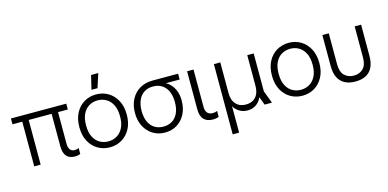

<svg xmlns="http://www.w3.org/2000/svg" viewBox="-82 -1198 3797 1877"><g transform="rotate(-15 1817.0 -259.5)"><path d="M539 10Q483 10 454 -23Q425 -56 425 -126V-479H490V-133Q490 -93 506 -72Q522 -51 551 -51Q562 -51 572 -53Q582 -55 594 -61V-1Q581 5 567.5 7.5Q554 10 539 10ZM128 0V-479H193V0ZM29 -452V-511H589V-452Z M893 12Q826 12 771.5 -20Q717 -52 685 -111.5Q653 -171 653 -255Q653 -339 685 -399Q717 -459 771.5 -491Q826 -523 893 -523Q960 -523 1014 -491Q1068 -459 1100.5 -399Q1133 -339 1133 -255Q1133 -171 1100.5 -111.5Q1068 -52 1014 -20Q960 12 893 12ZM893 -48Q939 -48 978 -70Q1017 -92 1041 -138Q1065 -184 1065 -255Q1065 -327 1041 -373Q1017 -419 978 -441Q939 -463 893 -463Q846 -463 807 -441Q768 -419 744.5 -373Q721 -327 721 -255Q721 -184 744.5 -138Q768 -92 807 -70Q846 -48 893 -48ZM862 -578 896 -719H969L923 -578Z M1450 12Q1382 12 1328.5 -21Q1275 -54 1244.5 -112.5Q1214 -171 1214 -249Q1214 -327 1245 -386Q1276 -445 1332 -478Q1388 -511 1465 -511H1721V-452H1583V-451Q1614 -434 1637 -405.5Q1660 -377 1673.5 -338.5Q1687 -300 1687 -249Q1687 -171 1656.5 -112.5Q1626 -54 1573 -21Q1520 12 1450 12ZM1450 -48Q1502 -48 1540 -72Q1578 -96 1598.5 -141.5Q1619 -187 1619 -251Q1619 -315 1598.5 -360.5Q1578 -406 1540 -430Q1502 -454 1450 -454Q1399 -454 1361 -430Q1323 -406 1302.5 -360.5Q1282 -315 1282 -251Q1282 -187 1302.5 -141.5Q1323 -96 1361 -72Q1399 -48 1450 -48Z M1936 10Q1876 10 1844 -23.5Q1812 -57 1812 -126V-511H1877V-134Q1877 -93 1895.5 -72Q1914 -51 1949 -51Q1959 -51 1970.5 -53Q1982 -55 1995 -61V-1Q1981 5 1966.5 7.5Q1952 10 1936 10Z M2083 200V-511H2148V-201Q2148 -128 2185 -88Q2222 -48 2285 -48Q2348 -48 2384.5 -88Q2421 -128 2421 -201V-511H2486V-127L2534 0H2460L2429 -82H2428Q2409 -39 2372.5 -13.5Q2336 12 2287 12Q2240 12 2203.5 -10Q2167 -32 2149 -66H2148V200Z M2842 12Q2775 12 2720.5 -20Q2666 -52 2634 -111.5Q2602 -171 2602 -255Q2602 -339 2634 -399Q2666 -459 2720.5 -491Q2775 -523 2842 -523Q2909 -523 2963 -491Q3017 -459 3049.5 -399Q3082 -339 3082 -255Q3082 -171 3049.5 -111.5Q3017 -52 2963 -20Q2909 12 2842 12ZM2842 -48Q2888 -48 2927 -70Q2966 -92 2990 -138Q3014 -184 3014 -255Q3014 -327 2990 -373Q2966 -419 2927 -441Q2888 -463 2842 -463Q2795 -463 2756 -441Q2717 -419 2693.5 -373Q2670 -327 2670 -255Q2670 -184 2693.5 -138Q2717 -92 2756 -70Q2795 -48 2842 -48Z M3377 12Q3315 12 3271 -11Q3227 -34 3204 -80.5Q3181 -127 3181 -197V-511H3246V-197Q3246 -120 3283 -84Q3320 -48 3377 -48Q3435 -48 3471.5 -84Q3508 -120 3508 -197V-511H3573V-197Q3573 -127 3550.5 -80.5Q3528 -34 3484.5 -11Q3441 12 3377 12Z"/></g></svg>

Font: TikTok Sans 24pt Light
Style: Regular
Weight: 300
Version: Version 4.000